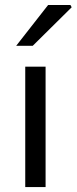

<svg xmlns="http://www.w3.org/2000/svg" viewBox="-20 -755 309 775"><path d="M81.9 0V-486H164V0ZM45.2 -570 174.1 -734.7H264.4L269.3 -725.6L112 -570Z"/></svg>

Font: Source Sans 3
Style: Regular
Weight: 200
Designer: Paul D. Hunt
Foundry: Adobe
Version: Version 3.046;hotconv 1.0.118;makeotfexe 2.5.65603